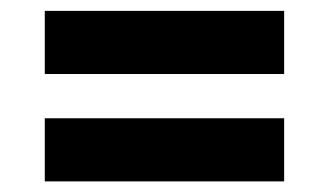

<svg xmlns="http://www.w3.org/2000/svg" viewBox="-20 -430 608 358"><path d="M509.8 -292H63.5V-409.7H509.8ZM509.8 -91.8H63.5V-209.5H509.8Z"/></svg>

Font: Vazirmatn RD UI FD Black
Style: Regular
Weight: 900
Designer: Saber Rastikerdar
Foundry: Saber Rastikerdar
Version: Version 33.003